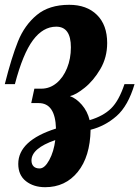

<svg xmlns="http://www.w3.org/2000/svg" viewBox="-20 -529 580 799"><path d="M88 225C109.3 241.7 136 250 168 250C224 250 269.2 228.8 303.5 186.5C337.8 144.2 355.7 85.7 357 11C397 1 433 -18 465 -46C497 -74 522 -118.3 540 -179H498C482.7 -133 464.2 -99.3 442.5 -78C420.8 -56.7 391 -40.3 353 -29C347 -53.7 336.2 -75 320.5 -93C304.8 -111 288.3 -123 271 -129C287 -132.3 307.3 -143.8 332 -163.5C356.7 -183.2 378.5 -209.2 397.5 -241.5C416.5 -273.8 426 -310 426 -350C426 -400 411.8 -439 383.5 -467C355.2 -495 316.7 -509 268 -509C212 -509 167 -494.8 133 -466.5C99 -438.2 73 -401.7 55 -357C37 -312.3 18.7 -253 0 -179H42C64 -263 89 -323.8 117 -361.5C145 -399.2 177.3 -418 214 -418C254.7 -418 275 -389.3 275 -332C275 -300.7 269.7 -271.8 259 -245.5C248.3 -219.2 233.7 -198.3 215 -183C196.3 -167.7 175.3 -160 152 -160H123L110 -100H141C187 -100 211 -64.7 213 6C108.3 39.3 56 88.3 56 153C56 184.3 66.7 208.3 88 225ZM185 137C172.3 160.3 159 172 145 172C133.7 172 125.2 169 119.5 163C113.8 157 111 149 111 139C111 105 144 76.7 210 54C206 86 197.7 113.7 185 137Z"/></svg>

Font: DonutKreme
Style: Regular
Weight: 400
Designer: Impallari Type
Foundry: Impallari Type
Version: Version 2.100